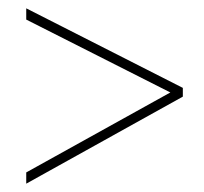

<svg xmlns="http://www.w3.org/2000/svg" viewBox="-20 -586 490 461"><path d="M43 -172V-145L419 -354V-375L43 -566V-539L389 -364Z"/></svg>

Font: Noto Sans Condensed Thin
Style: Italic
Weight: 100
Width: 3
Italic angle: -12°
Designer: Monotype Design Team
Foundry: Monotype Imaging Inc.
Version: Version 2.013